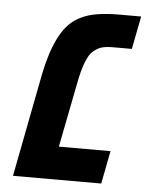

<svg xmlns="http://www.w3.org/2000/svg" viewBox="-47 -645 526 685"><g transform="rotate(5 215.5 -303.0)"><path d="M431 -606 408 -488H336Q301 -488 282 -475Q272 -469 264 -460Q256 -451 249 -435.5Q242 -420 235.5 -397.5Q229 -375 223 -342L179 -118H364L341 0H25L96 -367Q115 -460 144 -511Q172 -563 219 -584Q264 -606 353 -606Z"/></g></svg>

Font: Libra Sans Modern
Style: Bold Italic
Weight: 700
Italic angle: -12°
Foundry: Stefan Peev, Context Ltd
Version: Version 1.000